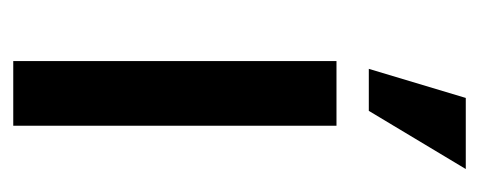

<svg xmlns="http://www.w3.org/2000/svg" viewBox="-242 -498 740 297"><g transform="rotate(90 128.5 -350.0)"><path d="M175 -500V0H75V-500ZM242 -700 152 -550H87L132 -700Z"/></g></svg>

Font: Scada
Style: Regular
Weight: 400
Designer: Jovanny Lemonad
Foundry: Jovanny Lemonad
Version: Version 3.005; ttfautohint (v0.91) -l 8 -r 50 -G 200 -x 0 -w